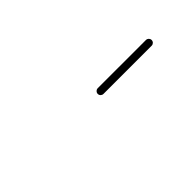

<svg xmlns="http://www.w3.org/2000/svg" viewBox="66 -825 569 569"><g transform="rotate(-45 350.0 -541.0)"><path d="M370 -529C370 -529 370 -529 370 -529C437.3 -529 504.7 -529 572 -529C578.6 -529 584 -534.3 584 -541C584 -547.6 578.6 -553 572 -553C572 -553 572 -553 572 -553C504.7 -553 437.3 -553 370 -553C363.4 -553 358 -547.6 358 -541C358 -534.3 363.4 -529 370 -529Z"/></g></svg>

Font: FRB American Cursive Guidelines Light
Style: Italic
Weight: 300
Italic angle: -25°
Version: Version 2.0;Modular Font Editor K font №1